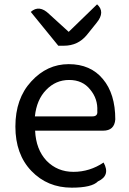

<svg xmlns="http://www.w3.org/2000/svg" viewBox="-20 -853 594 886"><path d="M311 13Q199 13 125 -64Q51 -141 51 -269Q51 -398 124 -477Q197 -557 297 -557Q398 -557 455 -488Q512 -420 512 -302Q508 -250 456 -250H142Q146 -163 195 -111Q245 -60 319 -60Q394 -60 458 -103Q491 -43 432 -16Q404 13 311 13ZM141 -316H407Q432 -316 429 -341Q432 -397 396 -440Q361 -484 299 -484Q237 -484 193 -438Q149 -393 141 -316ZM249 -642 122 -798Q161 -833 207 -788L297 -706L428 -833Q467 -798 426 -748L381 -692Q340 -642 275 -642Z"/></svg>

Font: Swei Toothpaste CJK TC
Style: Regular
Weight: 400
Version: Version 1.0